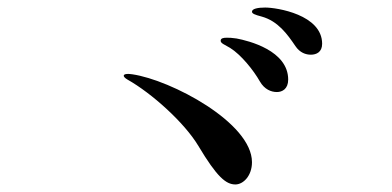

<svg xmlns="http://www.w3.org/2000/svg" viewBox="-20 -655 1040 509"><path d="M804 -510C819 -510 834 -517 834 -539C834 -616 714 -635 683 -635C664 -635 648 -632 648 -624C648 -619 655 -616 674 -611C717 -599 742 -564 763 -533C775 -515 791 -510 804 -510ZM714 -411C728 -411 744 -419 744 -444C744 -521 639 -547 607 -553C593 -555 589 -555 581 -555C573 -555 565 -554 565 -547C565 -540 575 -537 590 -528C619 -510 652 -469 669 -439C681 -418 699 -411 714 -411ZM604 -166C625 -166 648 -189 648 -225C648 -330 433 -443 331 -458C324 -459 322 -459 319 -459C311 -459 308 -457 308 -454C308 -452 311 -448 318 -444C382 -408 469 -330 506 -268C555 -186 579 -166 604 -166Z"/></svg>

Font: Shippori Mincho OTF
Style: Bold
Weight: 800
Designer: FONTDASU
Foundry: FONTDASU / Google Inc. / but / Adobe
Version: Version 3.300;hotconv 1.0.109;makeotfexe 2.5.65596